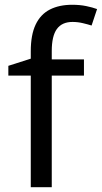

<svg xmlns="http://www.w3.org/2000/svg" viewBox="-20 -785 427 805"><path d="M332 -468H197V0H109V-468H15V-509L109 -539V-570Q109 -639 129.5 -682Q150 -725 189 -745Q228 -765 283 -765Q315 -765 341.5 -759.5Q368 -754 387 -747L364 -678Q348 -683 327 -688Q306 -693 284 -693Q240 -693 218.5 -663.5Q197 -634 197 -571V-536H332Z"/></svg>

Font: hexumalayalam05
Style: Book
Weight: 400
Designer: Jelle Bosma - Monotype Design Team
Foundry: Monotype Imaging Inc.
Version: Version 2.003